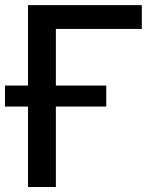

<svg xmlns="http://www.w3.org/2000/svg" viewBox="-35 -748 627 768"><path d="M532.2 -727.5V-632.3H188.5V0H77.1V-727.5ZM-15.1 -321.8V-405.8H390.1V-321.8Z"/></svg>

Font: Inter 18pt Medium
Style: Regular
Weight: 500
Designer: Rasmus Andersson
Foundry: rsms
Version: Version 4.001;git-66647c0bb